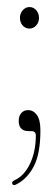

<svg xmlns="http://www.w3.org/2000/svg" viewBox="-20 -373 156 544"><path d="M63.5 -292Q52 -292 44.2 -300.8Q36.5 -309.5 36.5 -322.5Q36.5 -335 44.5 -344Q52.5 -353 63.5 -353Q75 -353 82.8 -344Q90.5 -335 90.5 -322.5Q90.5 -309.5 82.5 -300.8Q74.5 -292 63.5 -292ZM61.5 -1.5Q33 -1.5 33 -30.5Q33 -44 40.2 -52.5Q47.5 -61 59.5 -61Q74.5 -61 84.5 -47.2Q94.5 -33.5 94.5 -3.5Q94.5 62 76 97.8Q57.5 133.5 27 149Q18.5 154 15.5 149Q11.5 142 21.5 137.5Q49 125 65.2 90.5Q81.5 56 81.5 11Q81.5 -1.5 68.5 -1.5Z"/></svg>

Font: Fraunces 144pt S050 Thin
Style: Regular
Weight: 100
Version: Version 1.000; ttfautohint (v1.8.3)